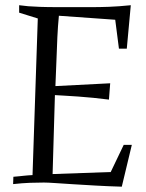

<svg xmlns="http://www.w3.org/2000/svg" viewBox="-20 -699 554 729"><path d="M179.7 -38.1 400.4 -45.9 449.7 -148.9H480.5L442.4 9.8Q390.6 8.3 343.5 5.6Q296.4 2.9 257.6 0.5Q218.8 -2 189.9 -3.9Q161.1 -5.9 146.5 -5.9Q121.6 -5.9 93.8 -4.9Q65.9 -3.9 29.8 0L30.8 -27.8Q43.5 -28.8 53 -29.8Q62.5 -30.8 70.8 -31.7Q79.1 -32.7 86.9 -33.2Q94.7 -33.7 103.5 -34.2L123.5 -628.9L52.7 -650.9V-679.2Q66.4 -677.2 87.4 -675.3Q105.5 -673.8 132.8 -672.9Q160.2 -671.9 199.7 -671.9H317.4Q336.9 -671.9 355.5 -672.1Q374 -672.4 393.1 -673.1Q412.1 -673.8 432.6 -675.3Q453.1 -676.8 476.6 -679.2L461.4 -514.2H431.6L417.5 -624L203.6 -639.2Q199.7 -599.1 197.8 -557.9Q195.8 -516.6 194.8 -481.9L190.4 -372.1L398.4 -382.8L393.6 -320.8Q364.3 -324.7 334 -327.6Q303.7 -330.6 276.4 -332.5Q249 -334.5 226.1 -335.7Q203.1 -336.9 188.5 -337.9Z"/></svg>

Font: Simonetta
Style: Italic
Weight: 400
Italic angle: -2°
Designer: Gayaneh Bagdasaryan
Foundry: BrownFox
Version: Version 1.001